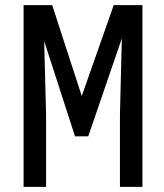

<svg xmlns="http://www.w3.org/2000/svg" viewBox="-20 -731 640 751"><path d="M537.1 -710.9V0H449.2V-283.7L456.5 -580.6L325.2 -197.8H273.4L152.8 -570.3L160.2 -283.7V0H72.3V-710.9H184.1L299.8 -355.5L424.8 -710.9Z"/></svg>

Font: RobotoMono-Regular
Style: Regular
Weight: 400
Designer: Google
Version: Version 2.000985; 2015; ttfautohint (v1.3)